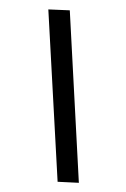

<svg xmlns="http://www.w3.org/2000/svg" viewBox="-132 -767 657 1001"><g transform="rotate(15 197.0 -267.0)"><path d="M5.9 -682.6 115.2 -707 393.6 149.4 285.2 172.9Z"/></g></svg>

Font: Puritan
Style: Bold
Weight: 700
Version: 2.1